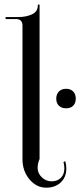

<svg xmlns="http://www.w3.org/2000/svg" viewBox="-20 -828 372 855"><path d="M274.4 -432.6Q293.9 -432.6 305.7 -420.9Q317.4 -409.2 317.4 -388.7Q317.4 -369.1 306.2 -357.4Q294.9 -345.7 274.4 -345.7Q254.9 -345.7 242.7 -356.9Q230.5 -368.2 230.5 -388.7Q230.5 -408.2 242.2 -420.4Q253.9 -432.6 274.4 -432.6ZM80.1 -119.1V-713.9Q80.1 -743.2 50.8 -743.2H4.9V-752H60.5Q96.7 -752 122.6 -764.2Q148.4 -776.4 148.4 -803.7V-807.6H156.2V-724.6V-120.1Q147.5 -99.6 147.5 -81.1Q147.5 -56.6 166 -38.6Q184.6 -20.5 210 -20.5Q235.4 -20.5 251 -36.1Q266.6 -51.8 266.6 -78.1Q266.6 -92.8 262.7 -106.4L270.5 -110.4Q275.4 -94.7 275.4 -78.1Q275.4 -39.1 250.5 -15.6Q225.6 7.8 185.5 7.8Q142.6 7.8 111.3 -29.3Q80.1 -66.4 80.1 -119.1Z"/></svg>

Font: FoglihtenNo07
Style: Regular
Weight: 500
Designer: gluk (gluksza@wp.pl)
Foundry: gluk (gluksza@wp.pl)
Version: Version 0.871